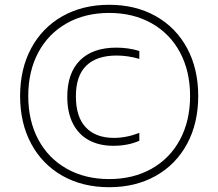

<svg xmlns="http://www.w3.org/2000/svg" viewBox="-20 -771 912 802"><path d="M64 -370Q64 -483.5 110.5 -569.8Q157 -656 241.2 -703.5Q325.5 -751 436 -751Q546.5 -751 630.8 -703.5Q715 -656 761.5 -569.8Q808 -483.5 808 -370Q808 -256.5 761.5 -170.2Q715 -84 630.8 -36.5Q546.5 11 436 11Q325.5 11 241.2 -36.5Q157 -84 110.5 -170.2Q64 -256.5 64 -370ZM774 -370Q774 -473.5 732 -552Q690 -630.5 613.2 -673.8Q536.5 -717 436 -717Q335.5 -717 258.8 -673.8Q182 -630.5 140 -552Q98 -473.5 98 -370Q98 -266.5 140 -188Q182 -109.5 258.8 -66.2Q335.5 -23 436 -23Q536.5 -23 613.2 -66.2Q690 -109.5 732 -188Q774 -266.5 774 -370ZM261 -367Q261 -465.5 314 -518.8Q367 -572 466 -572Q517 -572 562 -558V-525Q514 -539 467 -539Q384 -539 340.5 -496.8Q297 -454.5 297 -369Q297 -282 338.8 -238.5Q380.5 -195 456 -195Q508 -195 562 -216V-183Q514.5 -162 453 -162Q395 -162 351.8 -185.2Q308.5 -208.5 284.8 -254.5Q261 -300.5 261 -367Z"/></svg>

Font: Encode Sans Semi Expanded Thin
Style: Regular
Weight: 250
Width: 6
Designer: Multiple Designers
Foundry: Impallari Type
Version: Version 2.000